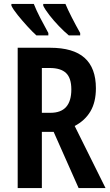

<svg xmlns="http://www.w3.org/2000/svg" viewBox="-20 -957 561 977"><path d="M235 -714Q353 -714 410.5 -662.5Q468 -611 468 -508Q468 -437 440 -390Q412 -343 360 -316L517 0H380L253 -286H193V0H70V-714ZM233 -611H193V-383H237Q343 -383 343 -502Q343 -560 316 -585.5Q289 -611 233 -611ZM313 -937Q324 -910 345.5 -868Q367 -826 388 -789V-777H330Q307 -796 280 -824Q253 -852 231 -880.5Q209 -909 200 -928V-937ZM152 -937Q165 -904 185 -865.5Q205 -827 226 -789V-777H165Q145 -795 119 -823.5Q93 -852 70 -880.5Q47 -909 38 -928V-937Z"/></svg>

Font: Avrile Sans Condensed SemiBold
Style: Regular
Weight: 600
Width: 3
Designer: Monotype Design Team
Foundry: Monotype Imaging Inc.
Version: Version 2.001;September 10, 2019;FontCreator 11.5.0.2425 64-